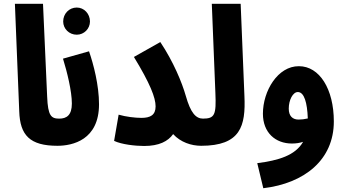

<svg xmlns="http://www.w3.org/2000/svg" viewBox="-20 -768 1834 1018"><path d="M285 5C334 5 362 -24 362 -69C362 -108 340 -139 295 -139C252 -139 234 -152 230 -256L208 -748H59L82 -178C86 -51 138 5 285 5Z M387 -584C426 -584 457 -616 457 -654C457 -695 426 -728 387 -728C346 -728 315 -695 315 -654C315 -616 346 -584 387 -584ZM284 5C365 5 505 -26 505 -215C505 -316 476 -427 452 -496L314 -457C336 -386 361 -284 361 -219C361 -158 334 -139 294 -139Z M730 -143C696 -143 647 -149 609 -160L585 -21C625 -2 698 6 744 6C824 6 871 -19 898 -57C937 -14 994 5 1047 5C1096 5 1124 -24 1124 -69C1124 -107 1102 -139 1057 -139C1019 -139 991 -168 965 -260C945 -330 900 -440 830 -545L690 -466C776 -325 805 -250 805 -204C805 -158 777 -143 730 -143Z M1046 5C1256 5 1283 -100 1276 -258L1256 -748H1103L1122 -275C1127 -159 1119 -139 1055 -139Z M1376 230C1594 204 1750 80 1750 -124C1750 -296 1674 -417 1565 -417C1453 -418 1374 -286 1374 -165C1374 -65 1440 -7 1528 -7C1550 -7 1569 -10 1587 -16C1546 56 1456 83 1344 97ZM1511 -192C1511 -238 1533 -280 1559 -280C1593 -280 1609 -224 1612 -140C1595 -136 1579 -134 1563 -134C1532 -134 1511 -152 1511 -192Z"/></svg>

Font: Noto Sans Arabic UI XCn XBd
Style: Regular
Weight: 800
Width: 2
Designer: Monotype Design Team, Nadine Chahine and Nizar Qandah
Foundry: Monotype Imaging Inc.
Version: Version 2.010